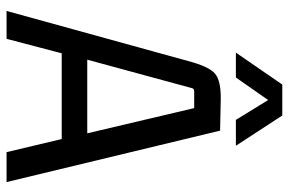

<svg xmlns="http://www.w3.org/2000/svg" viewBox="-164 -696 860 571"><g transform="rotate(90 265.5 -410.0)"><path d="M323 -820 413 -682H336L277 -778L210 -682H136L231 -820ZM521 0H432L393 -164H138L95 0H12L161 -540Q177 -601 198 -619.5Q219 -638 276 -637L368 -635ZM241 -549 157 -240H376L301 -558H251Q242 -558 241 -549Z"/></g></svg>

Font: Gemunu Libre Medium
Style: Regular
Weight: 500
Designer: Puspanada Ekanayake, Sola Matas, Pathum Egodawatta, Kosala Senevirathne
Foundry: mooniak
Version: Version 1.100